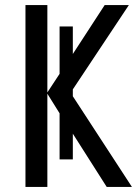

<svg xmlns="http://www.w3.org/2000/svg" viewBox="-20 -734 538 754"><path d="M266 -108V-209L399 0H498L266 -356V-383L486 -714H391L266 -522V-630H214V-444L166 -371V-714H80V0H166V-366L214 -289V-108Z"/></svg>

Font: Noto Sans Condensed
Style: Regular
Weight: 400
Width: 3
Designer: Monotype Design Team
Foundry: Monotype Imaging Inc.
Version: Version 2.013